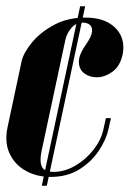

<svg xmlns="http://www.w3.org/2000/svg" viewBox="-27 -557 440 611"><path d="M228 -537 106 34H122L244 -537ZM42 -363 -3 -152Q-13 -104 3.5 -68.5Q20 -33 55 -13.5Q90 6 134 6Q187 6 225.5 -18Q264 -42 287.5 -77.5Q311 -113 318 -145L326 -181H310L302 -145Q295 -112 271 -81Q247 -50 213 -30Q179 -10 143 -10Q128 -10 117.5 -15Q107 -20 103.5 -34.5Q100 -49 105 -75L181 -430Q186 -452 200.5 -468.5Q215 -485 237 -485Q249 -485 258 -478.5Q267 -472 266 -457Q265 -442 247 -416Q223 -382 224 -358.5Q225 -335 242 -323Q259 -311 281 -311Q306 -311 330.5 -328.5Q355 -346 363 -383Q370 -416 358 -442.5Q346 -469 317.5 -485Q289 -501 244 -501Q188 -501 144.5 -477.5Q101 -454 74.5 -421.5Q48 -389 42 -363Z"/></svg>

Font: Emberly Black
Style: Italic
Weight: 900
Italic angle: -12°
Designer: Rajesh Rajput
Foundry: Rajesh Rajput
Version: Version 1.000